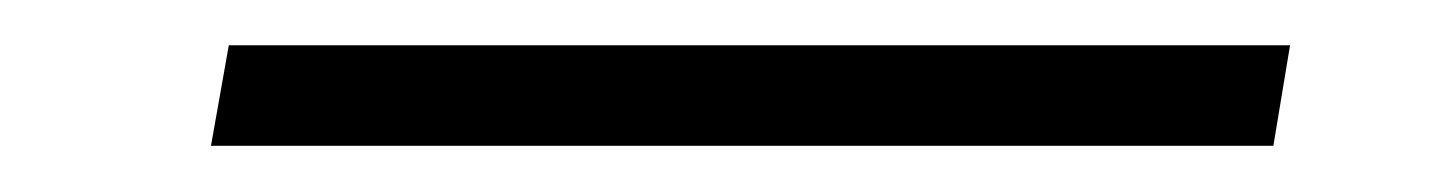

<svg xmlns="http://www.w3.org/2000/svg" viewBox="-20 -388 626 84"><path d="M72.3 -324.2 80.1 -368.2H544.4L537.1 -324.2Z"/></svg>

Font: Cascadia Code ExtraLight
Style: Italic
Weight: 200
Italic angle: -10°
Monospace: yes
Designer: Aaron Bell
Foundry: Saja Typeworks
Version: Version 2404.023; ttfautohint (v1.8.4)